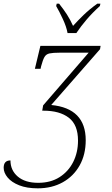

<svg xmlns="http://www.w3.org/2000/svg" viewBox="-79 -786 609 1046"><path d="M127 240Q67 240 25.5 223.5Q-16 207 -37.5 181Q-59 155 -59 128Q-59 88 -22 88Q-22 142 18 176Q58 210 129 210Q197 210 245.5 179Q294 148 320 96Q346 44 346 -20Q346 -106 296 -144.5Q246 -183 158 -183H151L156 -212L404 -499H247Q210 -499 191 -495Q172 -491 163 -475Q154 -459 145 -425L142 -411H111L141 -536H469L466 -518L200 -214Q388 -196 388 -22Q388 56 355 115Q322 174 263 207Q204 240 127 240ZM289 -606Q283 -640 263.5 -682Q244 -724 227 -753L230 -766H243Q269 -733 286 -706.5Q303 -680 319 -645Q345 -674 376.5 -704.5Q408 -735 451 -766H468L465 -753Q425 -717 393 -679.5Q361 -642 337 -606Z"/></svg>

Font: Noto Serif ExtraLight
Style: Italic
Weight: 200
Italic angle: -12°
Designer: Monotype Design Team
Foundry: Monotype Imaging Inc.
Version: Version 2.014; ttfautohint (v1.8.4.7-5d5b)